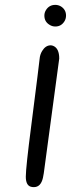

<svg xmlns="http://www.w3.org/2000/svg" viewBox="-20 -768 346 788"><path d="M251 -704.1Q251 -691.4 244.6 -680.7Q231.4 -659.2 207 -659.2Q194.3 -659.2 183.6 -666Q162.1 -678.7 162.1 -704.1Q162.1 -716.3 168.9 -727.1Q182.1 -748 207 -748Q219.2 -748 230 -741.7Q251 -728.5 251 -704.1ZM223.1 -527.8Q223.1 -527.8 159.7 -57.1Q158.2 -46.4 156.2 -38.1Q147.5 0 119.1 0Q112.8 0 106.9 -1.5Q85.9 -7.3 85.9 -43Q85.9 -79.6 108.4 -253.4Q141.1 -509.3 142.6 -526.4Q144 -543.9 152.8 -558.6Q167 -582 188 -582Q193.4 -582 198.7 -579.6Q223.1 -569.3 223.1 -527.8Z"/></svg>

Font: Vibur
Style: Medium
Weight: 400
Version: Version 1.004